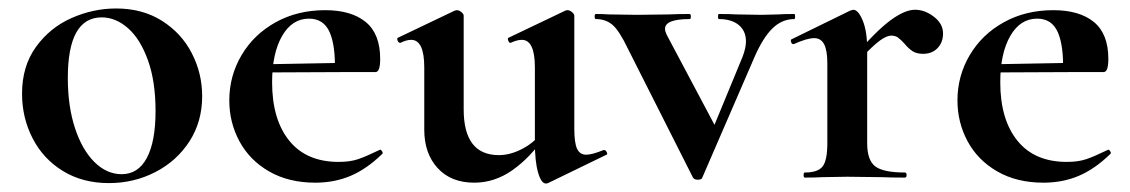

<svg xmlns="http://www.w3.org/2000/svg" viewBox="-20 -419 2665 453"><path d="M32 -198Q32 -263 65 -308.5Q98 -354 149 -376.5Q200 -399 254 -399Q316 -399 362 -370Q408 -341 432.5 -293.5Q457 -246 457 -192Q457 -132 427 -85.5Q397 -39 346.5 -13Q296 13 237 13Q175 13 128.5 -15.5Q82 -44 57 -92.5Q32 -141 32 -198ZM347 -157Q347 -227 329 -277Q311 -327 282 -352.5Q253 -378 220 -378Q140 -378 140 -235Q140 -168 157 -116.5Q174 -65 203 -36.5Q232 -8 267 -8Q306 -8 326.5 -46.5Q347 -85 347 -157Z M521 -182Q521 -240 550 -289Q579 -338 630.5 -366.5Q682 -395 747 -395Q809 -395 843 -367Q877 -339 877 -280Q877 -249 866 -249H770Q772 -310 758 -342.5Q744 -375 709 -375Q669 -375 645.5 -334Q622 -293 622 -225Q622 -137 662.5 -87Q703 -37 779 -37Q806 -37 825 -43.5Q844 -50 875 -65L877 -66Q879 -66 881.5 -62Q884 -58 882 -56Q845 -20 807 -4Q769 12 724 12Q661 12 615 -14.5Q569 -41 545 -85.5Q521 -130 521 -182ZM586 -267 805 -271V-249L587 -248Z M981 -113V-260Q981 -325 950 -325Q939 -325 925 -318H924Q920 -318 918 -323.5Q916 -329 919 -330L1053 -394L1058 -395Q1063 -395 1068.5 -390.5Q1074 -386 1074 -382V-161Q1074 -53 1157 -53Q1185 -53 1214.5 -69Q1244 -85 1261 -111L1267 -99Q1231 -47 1189 -17.5Q1147 12 1099 12Q1044 12 1012.5 -22.5Q981 -57 981 -113ZM1363 -54Q1377 -54 1404 -65H1406Q1409 -65 1411.5 -60Q1414 -55 1411 -54L1273 13Q1271 14 1268 14Q1257 14 1249.5 -12Q1242 -38 1242 -82V-260Q1242 -325 1211 -325Q1200 -325 1185 -318H1184Q1181 -318 1179 -323.5Q1177 -329 1180 -330L1314 -394Q1316 -395 1319 -395Q1324 -395 1329.5 -390.5Q1335 -386 1335 -382V-116Q1335 -82 1341.5 -68Q1348 -54 1363 -54Z M1854 -374Q1825 -374 1802.5 -352Q1780 -330 1760 -284L1637 0Q1636 5 1626 5Q1618 5 1615 0L1462 -303Q1441 -347 1425 -360.5Q1409 -374 1386 -374Q1383 -374 1383 -380Q1383 -386 1386 -386Q1404 -386 1416 -385L1483 -384L1560 -385Q1577 -386 1607 -386Q1610 -386 1610 -380Q1610 -374 1607 -374Q1549 -374 1549 -351Q1549 -345 1554 -335L1674 -109L1623 -21L1732 -285Q1740 -306 1740 -321Q1740 -346 1723 -360Q1706 -374 1676 -374Q1674 -374 1674 -380Q1674 -386 1676 -386Q1703 -386 1717 -385L1777 -384L1817 -385Q1829 -386 1854 -386Q1856 -386 1856 -380Q1856 -374 1854 -374Z M2139 -396Q2162 -396 2183.5 -379.5Q2205 -363 2205 -340Q2205 -319 2192 -305.5Q2179 -292 2158 -292Q2143 -292 2133.5 -298Q2124 -304 2114 -316Q2105 -326 2098.5 -330.5Q2092 -335 2083 -335Q2072 -335 2055.5 -323Q2039 -311 2001 -271L1993 -284Q2048 -347 2081.5 -371.5Q2115 -396 2139 -396ZM1879 -12Q1910 -12 1921 -26.5Q1932 -41 1932 -81V-269Q1932 -300 1924.5 -314.5Q1917 -329 1901 -329Q1884 -329 1853 -315H1851Q1848 -315 1846.5 -320Q1845 -325 1847 -326L1986 -394Q1992 -396 1993 -396Q2005 -396 2015.5 -370.5Q2026 -345 2026 -303V-81Q2026 -41 2045 -26.5Q2064 -12 2115 -12Q2119 -12 2119 -6Q2119 0 2115 0Q2080 0 2060 -1L1979 -2L1920 -1Q1905 0 1879 0Q1876 0 1876 -6Q1876 -12 1879 -12Z M2239 -182Q2239 -240 2268 -289Q2297 -338 2348.5 -366.5Q2400 -395 2465 -395Q2527 -395 2561 -367Q2595 -339 2595 -280Q2595 -249 2584 -249H2488Q2490 -310 2476 -342.5Q2462 -375 2427 -375Q2387 -375 2363.5 -334Q2340 -293 2340 -225Q2340 -137 2380.5 -87Q2421 -37 2497 -37Q2524 -37 2543 -43.5Q2562 -50 2593 -65L2595 -66Q2597 -66 2599.5 -62Q2602 -58 2600 -56Q2563 -20 2525 -4Q2487 12 2442 12Q2379 12 2333 -14.5Q2287 -41 2263 -85.5Q2239 -130 2239 -182ZM2304 -267 2523 -271V-249L2305 -248Z"/></svg>

Font: Cormorant Garamond
Style: Bold
Weight: 700
Designer: Christian Thalmann (Catharsis Fonts)
Foundry: Catharsis Fonts
Version: Version 4.000